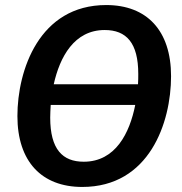

<svg xmlns="http://www.w3.org/2000/svg" viewBox="-20 -726 723 761"><path d="M401 -706C135 -706 49 -447 49 -266C49 -86 145 15 306 15C572 15 658 -240 658 -424C658 -605 562 -706 401 -706ZM395 -607C481 -607 528 -556 528 -433C528 -420 528 -406 527 -392H193C217 -500 274 -607 395 -607ZM312 -85C228 -85 179 -134 179 -260C179 -275 180 -292 181 -310H516C494 -199 438 -85 312 -85Z"/></svg>

Font: Fira Sans Medium
Style: Italic
Weight: 500
Italic angle: -8°
Designer: bBox Type GmbH & Carrois Corporate GbR & Edenspiekermann AG
Foundry: bBox Type GmbH & Carrois Corporate GbR & Edenspiekermann AG
Version: Version 4.301;PS 004.301;hotconv 1.0.88;makeotf.lib2.5.64775